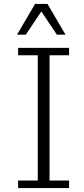

<svg xmlns="http://www.w3.org/2000/svg" viewBox="-20 -953 424 973"><path d="M157.7 -933.1 66.4 -777.3H110.8L189.5 -895L268.1 -777.3H312L220.7 -933.1ZM330.1 -710.4H71.8V-672.9H171.4V-38.1H71.8V0H330.1V-38.1H231V-672.9H330.1Z"/></svg>

Font: My Font
Style: ExtraLight
Weight: 500
Designer: Vernon Adams
Foundry: newtypography
Version: Version 0.001